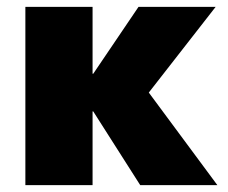

<svg xmlns="http://www.w3.org/2000/svg" viewBox="-20 -540 665 560"><path d="M54 0V-520H250V-325H252L384 -520H609L414 -270L614 0H389L252 -215H250V0Z"/></svg>

Font: M PLUS 1 Black
Style: Regular
Weight: 900
Designer: Coji Morishita
Foundry: UNDERFOREST DESIGN
Version: Version 1.001